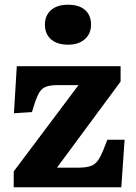

<svg xmlns="http://www.w3.org/2000/svg" viewBox="-20 -792 574 812"><path d="M38 0V-67L312 -432H223Q189 -432 170.5 -423.5Q152 -415 140.5 -390.5Q129 -366 115 -318L39 -313L51 -512H490V-447L221 -83H313Q349 -83 369 -92Q389 -101 402.5 -126.5Q416 -152 434 -201H507L493 0ZM268 -603Q222 -603 196 -625.5Q170 -648 170 -688Q170 -726 195.5 -749Q221 -772 268 -772Q315 -772 340 -749.5Q365 -727 365 -688Q365 -649 338.5 -626Q312 -603 268 -603Z"/></svg>

Font: Literata 12pt
Style: Bold
Weight: 700
Designer: Latin by Veronika Burian and Jose Scaglione. Greek by Irene Vlachou. Cyrillic by Vera Evstafieva.
Foundry: TypeTogether
Version: Version 3.002